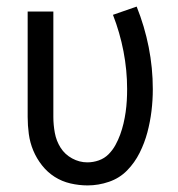

<svg xmlns="http://www.w3.org/2000/svg" viewBox="-20 -555 540 583"><path d="M246 8Q220 8 194 2Q168 -4 146 -18Q124 -32 107.5 -53Q91 -74 81 -98Q71 -122 67.5 -148Q64 -174 64 -200V-520H142V-200Q142 -176 146.5 -151.5Q151 -127 164 -106.5Q177 -86 199 -74Q221 -62 245 -62Q263 -62 280 -68Q297 -74 309.5 -86.5Q322 -99 330.5 -114.5Q339 -130 345 -146.5Q351 -163 355 -180Q359 -197 361.5 -214.5Q364 -232 365 -249.5Q366 -267 366 -285Q366 -342 355 -399Q344 -456 323 -510L395 -535Q419 -475 431.5 -412Q444 -349 444 -284Q444 -251 440 -218Q436 -185 427.5 -153Q419 -121 404 -91Q389 -61 366 -37.5Q343 -14 311 -3Q279 8 246 8Z"/></svg>

Font: Iosevka www.saffi
Style: Regular
Weight: 400
Monospace: yes
Designer: Belleve Invis
Foundry: Belleve Invis
Version: Version 22.0.2; ttfautohint (v1.8.3)